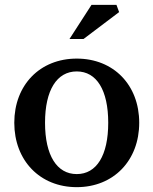

<svg xmlns="http://www.w3.org/2000/svg" viewBox="-20 -758 633 793"><path d="M297 -39C215 -39 166 -116 166 -251C166 -386 215 -463 297 -463C379 -463 427 -386 427 -251C427 -116 379 -39 297 -39ZM39 -251C39 -95 145 15 297 15C449 15 555 -95 555 -251C555 -407 449 -516 297 -516C145 -516 39 -407 39 -251ZM267 -597H325L472 -708L461 -738H358Z"/></svg>

Font: LT Superior Serif Semibold
Style: Regular
Weight: 600
Designer: Daniel Lyons
Foundry: LyonsType
Version: Version 2.120;FEAKit 1.0